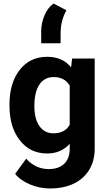

<svg xmlns="http://www.w3.org/2000/svg" viewBox="-20 -860 611 1088"><path d="M33.7 -268.1Q33.7 -389.6 91.6 -463.9Q149.4 -538.1 247.6 -538.1Q334.5 -538.1 382.8 -478.5L388.7 -528.3H516.6V-17.6Q516.6 51.8 485.1 103Q453.6 154.3 396.5 181.2Q339.4 208 262.7 208Q204.6 208 149.4 184.8Q94.2 161.6 65.9 125L128.4 39.1Q181.2 98.1 256.3 98.1Q312.5 98.1 343.8 68.1Q375 38.1 375 -17.1V-45.4Q326.2 9.8 246.6 9.8Q151.4 9.8 92.5 -64.7Q33.7 -139.2 33.7 -262.2ZM174.8 -257.8Q174.8 -186 203.6 -145.3Q232.4 -104.5 282.7 -104.5Q347.2 -104.5 375 -152.8V-375Q346.7 -423.3 283.7 -423.3Q232.9 -423.3 203.9 -381.8Q174.8 -340.3 174.8 -257.8ZM283.7 -839.8 356.4 -801.8Q324.7 -744.1 323.7 -680.2L323.2 -614.7H213.4V-683.1Q213.9 -731.9 233.2 -775.4Q252.4 -818.8 283.7 -839.8Z"/></svg>

Font: SteelSelectRoboto
Style: Roboto-Bold
Weight: 700
Designer: Google
Version: Version 2.137; 2017